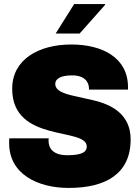

<svg xmlns="http://www.w3.org/2000/svg" viewBox="-20 -915 691 945"><path d="M496 -895H345L254 -750H372L498 -892ZM331 -696C171 -696 40 -623 40 -478C40 -209 407 -291 407 -194C407 -172 393 -151 312 -151C240 -151 219 -186 219 -222C219 -227 219 -231 220 -234H26C25 -230 25 -226 25 -222V-210C25 -58 166 10 318 10C500 10 623 -59 623 -229C623 -352 530 -401 437 -422L348 -442C293 -454 252 -469 252 -502C252 -527 278 -544 335 -544C395 -544 418 -513 418 -478V-474H610V-486C610 -631 484 -696 331 -696Z"/></svg>

Font: Chivo Light
Style: Bold
Weight: 900
Designer: Hector Gatti
Foundry: Omnibus-Type
Version: Version 1.003;PS 001.003;hotconv 1.0.70;makeotf.lib2.5.58329